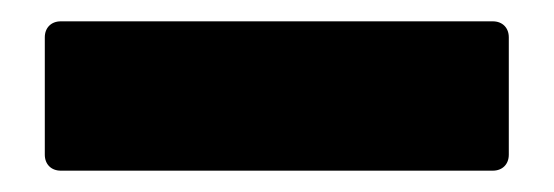

<svg xmlns="http://www.w3.org/2000/svg" viewBox="-20 -160 519 180"><path d="M37 0H442C451 0 457 -6 457 -15V-125C457 -134 451 -140 442 -140H37C28 -140 22 -134 22 -125V-15C22 -6 28 0 37 0Z"/></svg>

Font: Barlow Condensed Black
Style: Regular
Weight: 900
Width: 3
Designer: Jeremy Tribby
Foundry: Tribby Type
Version: Version 1.422;hotconv 1.0.109;makeotfexe 2.5.65596